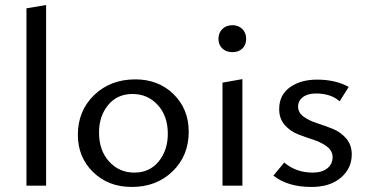

<svg xmlns="http://www.w3.org/2000/svg" viewBox="-20 -737 1455 762"><path d="M85 0V-704L163 -717V0Z M503 5Q410 5 349.5 -54Q289 -113 289 -202Q289 -297 353.5 -359.5Q418 -422 517 -422Q609 -422 669 -363Q729 -304 729 -214Q729 -119 665 -57Q601 5 503 5ZM513 -52Q574 -52 610 -96.5Q646 -141 646 -206Q646 -277 606 -320.5Q566 -364 506 -364Q445 -364 409 -320Q373 -276 373 -211Q373 -140 413 -96Q453 -52 513 -52Z M903 -530Q878 -530 862.5 -544.5Q847 -559 847 -583Q847 -607 862.5 -622Q878 -637 903 -637Q926 -637 941.5 -622Q957 -607 957 -583Q957 -559 942 -544.5Q927 -530 903 -530ZM863 0V-409L942 -423V0Z M1216 5Q1122 5 1065 -40L1108 -92Q1155 -52 1221 -52Q1258 -52 1279 -69Q1300 -86 1300 -113Q1300 -138 1278 -155Q1256 -172 1225 -182Q1194 -192 1163 -204Q1132 -216 1110 -241Q1088 -266 1088 -304Q1088 -360 1130.5 -390.5Q1173 -421 1238 -421Q1312 -421 1364 -392L1328 -335Q1293 -366 1234 -366Q1201 -366 1182 -351.5Q1163 -337 1163 -314Q1163 -290 1185 -274Q1207 -258 1238.5 -248Q1270 -238 1301 -225.5Q1332 -213 1354 -187.5Q1376 -162 1376 -124Q1376 -69 1333 -32Q1290 5 1216 5Z"/></svg>

Font: EauTest Medium
Style: Regular
Weight: 500
Designer: Christian Thalmann (Catharsis Fonts)
Version: Version 0.001;PS 000.001;hotconv 1.0.88;makeotf.lib2.5.64775